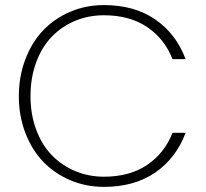

<svg xmlns="http://www.w3.org/2000/svg" viewBox="-20 -729 810 756"><path d="M54.2 -350.1Q54.2 -427.7 79.6 -494.9Q105 -562 149.4 -608.9Q193.8 -655.8 255.9 -682.4Q317.9 -709 389.2 -709Q508.8 -709 590.8 -652.8Q672.9 -596.7 710.9 -496.1H659.2Q628.4 -575.7 559.6 -622.3Q490.7 -668.9 389.2 -668.9Q328.6 -668.9 275.9 -647Q223.1 -625 184.1 -584.7Q145 -544.4 122.6 -483.9Q100.1 -423.3 100.1 -350.1Q100.1 -278.3 122.6 -218.3Q145 -158.2 184.1 -117.9Q223.1 -77.6 276.1 -55.4Q329.1 -33.2 389.2 -33.2Q490.7 -33.2 559.6 -79.8Q628.4 -126.5 659.2 -206.1H710.9Q672.9 -105.5 590.8 -49.3Q508.8 6.8 389.2 6.8Q317.9 6.8 255.9 -19.8Q193.8 -46.4 149.4 -93Q105 -139.6 79.6 -206.3Q54.2 -272.9 54.2 -350.1Z"/></svg>

Font: SVN-Poppins ExtraLight
Style: Regular
Weight: 200
Designer: Ninad Kale (Devanagari), Jonny Pinhorn (Latin)
Foundry: Indian Type Foundry
Version: Version 3.002 2017